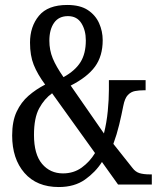

<svg xmlns="http://www.w3.org/2000/svg" viewBox="-20 -744 640 774"><path d="M217 10Q128 10 78.5 -47Q29 -104 29 -198Q29 -255 47 -293.5Q65 -332 95 -358Q125 -384 162 -403Q131 -445 116 -482.5Q101 -520 101 -572Q101 -637 137 -680.5Q173 -724 251 -724Q303 -724 334 -703.5Q365 -683 379.5 -650.5Q394 -618 394 -582Q394 -518 363 -475.5Q332 -433 265 -399L399 -206Q410 -250 414.5 -296.5Q419 -343 419 -382V-421H567V-380H558Q541 -380 524.5 -377Q508 -374 495.5 -361Q483 -348 477 -317Q470 -281 460.5 -241.5Q451 -202 437 -164L514 -67Q526 -51 542.5 -46Q559 -41 584 -41H592V0H456L391 -91Q365 -50 322.5 -20Q280 10 217 10ZM236 -433Q283 -459 304.5 -493.5Q326 -528 326 -581Q326 -622 308 -650.5Q290 -679 254 -679Q217 -679 198 -652Q179 -625 179 -580Q179 -542 192.5 -509Q206 -476 236 -433ZM234 -45Q277 -45 309.5 -68.5Q342 -92 363 -127L190 -368Q159 -346 138 -307.5Q117 -269 117 -200Q117 -122 149.5 -83.5Q182 -45 234 -45Z"/></svg>

Font: Noto Serif Khmer ExtraCondensed
Style: Regular
Weight: 400
Width: 2
Designer: Danh Hong and the Monotype Design Team
Foundry: Monotype Imaging Inc.
Version: Version 2.004; ttfautohint (v1.8.4.7-5d5b)